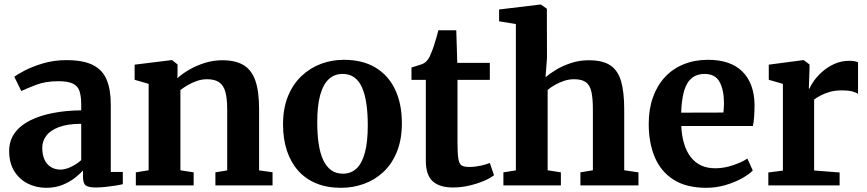

<svg xmlns="http://www.w3.org/2000/svg" viewBox="-20 -840 3930 870"><path d="M189.5 11Q144.5 11 106.2 -8Q68 -27 44.8 -64.2Q21.5 -101.5 21.5 -156Q21.5 -203 47 -237.8Q72.5 -272.5 117.5 -294.8Q162.5 -317 221.5 -328.2Q280.5 -339.5 348 -340V-366Q348 -404.5 340 -427.8Q332 -451 309.5 -461.5Q287 -472 244 -472Q186.5 -472 143.5 -455.5Q100.5 -439 76.5 -427.5L45 -492Q57 -502 91.2 -520Q125.5 -538 174.8 -552.8Q224 -567.5 281 -567.5Q357 -567.5 400.8 -545.5Q444.5 -523.5 463.2 -479Q482 -434.5 482 -365.5V-61H536.5V-5.5Q525 -2.5 503.5 1Q482 4.5 457.8 7Q433.5 9.5 413.5 9.5Q380 9.5 368 -0.2Q356 -10 356 -41V-67.5Q343.5 -53 320 -34.5Q296.5 -16 263.8 -2.5Q231 11 189.5 11ZM254.5 -71.5Q276 -71.5 302.5 -84.2Q329 -97 348 -114.5V-279Q286 -279 246.8 -264Q207.5 -249 189.5 -224.5Q171.5 -200 171.5 -170.5Q171.5 -138 182 -116Q192.5 -94 211.2 -82.8Q230 -71.5 254.5 -71.5Z M653.5 -68.5V-460L590 -478.5V-547L756.5 -567.5H760L784.5 -548V-509.5L783.5 -485.5Q804.5 -505 836.8 -523.8Q869 -542.5 907.5 -554.8Q946 -567 987 -567Q1047.5 -567 1084 -544.8Q1120.5 -522.5 1137.2 -474.2Q1154 -426 1154 -347V-68L1215 -59.5V0H956V-59L1009.5 -68V-344Q1009.5 -393.5 1001.2 -423.5Q993 -453.5 973 -467.2Q953 -481 918 -481Q894.5 -481 872.2 -473.2Q850 -465.5 830.8 -454.2Q811.5 -443 797.5 -432V-68.5L857.5 -59V0H595.5V-59Z M1262.5 -276Q1262.5 -349.5 1285 -404.2Q1307.5 -459 1346.5 -495.8Q1385.5 -532.5 1434.8 -550.8Q1484 -569 1538 -569Q1623 -569 1681.5 -533.8Q1740 -498.5 1770.5 -434Q1801 -369.5 1801 -282Q1801 -207.5 1778.5 -152.2Q1756 -97 1717.2 -60.8Q1678.5 -24.5 1629 -6.8Q1579.5 11 1525 11Q1462 11 1413.2 -9Q1364.5 -29 1331 -66.8Q1297.5 -104.5 1280 -157.5Q1262.5 -210.5 1262.5 -276ZM1534 -53Q1570.5 -53 1595.5 -76.5Q1620.5 -100 1633.5 -148.5Q1646.5 -197 1646.5 -271.5Q1646.5 -326 1640.2 -369.2Q1634 -412.5 1620.8 -442.8Q1607.5 -473 1585.8 -489Q1564 -505 1532.5 -505Q1495.5 -505 1470 -481.5Q1444.5 -458 1431 -409.8Q1417.5 -361.5 1417.5 -286.5Q1417.5 -231.5 1424 -188.2Q1430.5 -145 1444.5 -115Q1458.5 -85 1480.5 -69Q1502.5 -53 1534 -53Z M2032.5 9.5Q1971 9.5 1940.2 -19Q1909.5 -47.5 1909.5 -112V-478H1844.5V-534Q1856 -538 1868.2 -541.5Q1880.5 -545 1890.8 -548.8Q1901 -552.5 1907.5 -558Q1914 -564 1918.8 -570.2Q1923.5 -576.5 1927.5 -584.8Q1931.5 -593 1935.5 -604Q1941 -616.5 1946.5 -634Q1952 -651.5 1957.5 -670Q1963 -688.5 1966.5 -703H2047.5L2052 -555H2199.5V-478H2053V-197Q2053 -144.5 2057 -120.2Q2061 -96 2072.5 -89.8Q2084 -83.5 2106.5 -83.5Q2131.5 -83.5 2157.8 -89.2Q2184 -95 2199.5 -101.5L2218.5 -46Q2201.5 -32.5 2172 -20Q2142.5 -7.5 2106.2 1Q2070 9.5 2032.5 9.5Z M2317.5 -68V-731L2241.5 -743.5V-797L2428.5 -819.5H2431L2458 -800.5L2458.5 -577L2452 -490Q2469.5 -505.5 2499 -523.5Q2528.5 -541.5 2566.8 -554.2Q2605 -567 2648 -567Q2712 -567 2746.5 -543.2Q2781 -519.5 2794.8 -470.2Q2808.5 -421 2808.5 -344V-68.5L2873 -59V0H2610V-59L2666.5 -68.5V-344Q2666.5 -392 2660.2 -422.2Q2654 -452.5 2635.8 -466.8Q2617.5 -481 2581 -481Q2558.5 -481 2536.5 -473.8Q2514.5 -466.5 2495 -455.5Q2475.5 -444.5 2461.5 -432.5V-68.5L2521.5 -59V0H2261V-59Z M3180.5 11Q3089.5 11 3031.8 -26Q2974 -63 2946.8 -128.2Q2919.5 -193.5 2919.5 -278Q2919.5 -346 2939 -400Q2958.5 -454 2994 -491.8Q3029.5 -529.5 3079 -549.2Q3128.5 -569 3188.5 -569Q3290 -569 3343.5 -516.2Q3397 -463.5 3399 -368Q3399 -335.5 3397.2 -311.2Q3395.5 -287 3391.5 -269H3067Q3069 -224.5 3079.8 -189Q3090.5 -153.5 3109.8 -128.5Q3129 -103.5 3156.8 -90.5Q3184.5 -77.5 3221 -77.5Q3261.5 -77.5 3302.8 -91.8Q3344 -106 3366.5 -121.5L3391 -67.5Q3375 -50.5 3342.5 -32.2Q3310 -14 3267.8 -1.5Q3225.5 11 3180.5 11ZM3066.5 -329.5 3258 -330Q3259 -340 3259.8 -351Q3260.5 -362 3260.5 -372.5Q3260.5 -432 3240.8 -468.5Q3221 -505 3172.5 -505Q3150.5 -505 3132 -497Q3113.5 -489 3099.2 -469.8Q3085 -450.5 3076.8 -416.2Q3068.5 -382 3066.5 -329.5Z M3461.5 0V-58.5L3527.5 -67V-460L3463.5 -478.5V-547L3619 -567.5H3622L3648 -548V-526L3645 -438.5H3648Q3652.5 -451 3667 -472Q3681.5 -493 3705 -514.2Q3728.5 -535.5 3760 -550Q3791.5 -564.5 3829.5 -564.5Q3843.5 -564.5 3853 -562.5Q3862.5 -560.5 3868 -558.5V-414.5Q3858.5 -421.5 3841 -426Q3823.5 -430.5 3794.5 -430.5Q3763 -430.5 3738.8 -423.2Q3714.5 -416 3697.5 -406.8Q3680.5 -397.5 3669 -389.5V-67.5L3784.5 -58.5V0Z"/></svg>

Font: Merriweather 20pt
Style: Bold
Weight: 700
Version: Version 2.100